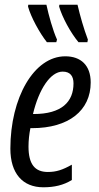

<svg xmlns="http://www.w3.org/2000/svg" viewBox="-20 -785 422 815"><path d="M313 -606H351L353 -617C335 -665 321 -714 309 -765H232L231 -757C244 -712 279 -647 313 -606ZM179 -606H219L222 -617C204 -657 187 -719 177 -765H100L99 -757C111 -713 148 -645 179 -606ZM164 10C210 10 250 1 285 -21V-86C246 -64 219 -55 183 -55C128 -55 101 -88 101 -163C101 -189 104 -216 109 -241H116C272 -241 365 -316 365 -435C365 -508 323 -546 257 -546C124 -546 24 -370 24 -154C24 -49 76 10 164 10ZM123 -301H120C145 -406 194 -481 246 -481C278 -481 292 -462 292 -431C292 -353 242 -301 123 -301Z"/></svg>

Font: Noto Sans ExtraCondensed
Style: Italic
Weight: 400
Width: 2
Italic angle: -12°
Designer: Monotype Design Team
Foundry: Monotype Imaging Inc.
Version: Version 2.013